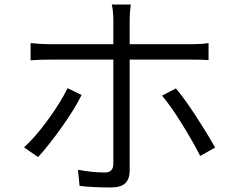

<svg xmlns="http://www.w3.org/2000/svg" viewBox="-20 -801 1040 847"><path d="M148 -108 86 -151Q135 -195 191.5 -272.5Q248 -350 278 -412L340 -382Q310 -321 252 -239.5Q194 -158 148 -108ZM929 -150 863 -113Q832 -175 782.5 -254.5Q733 -334 695 -379L756 -411Q794 -366 844.5 -288.5Q895 -211 929 -150ZM197 -606H480V-713Q480 -730 478 -750.5Q476 -771 473 -781H557Q552 -746 552 -713V-606H822Q870 -606 900 -611V-536Q875 -538 823 -538H552V-530V-50Q552 -11 532.5 7.5Q513 26 469 26Q386 26 331 19L324 -52Q390 -40 441 -40Q461 -40 470.5 -49.5Q480 -59 480 -79V-530V-538H198Q154 -538 115 -535V-611Q160 -606 197 -606Z"/></svg>

Font: Sinter Normal
Style: Regular
Weight: 350
Foundry: Adobe & rsms
Version: Version 1.000